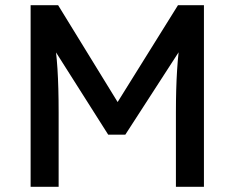

<svg xmlns="http://www.w3.org/2000/svg" viewBox="-20 -720 904 740"><path d="M98 0V-700H204L459 -285L408 -286L666 -700H766V0H658V-287Q658 -377 662.5 -449Q667 -521 678 -592L692 -555L463 -201H397L175 -551L186 -592Q197 -525 201.5 -454.5Q206 -384 206 -287V0Z"/></svg>

Font: Lexend Medium
Style: Regular
Weight: 500
Designer: Bonnie Shaver-Troup, Thomas Jockin
Foundry: Lexend
Version: Version 1.005